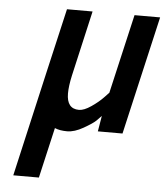

<svg xmlns="http://www.w3.org/2000/svg" viewBox="-52 -546 694 807"><g transform="rotate(5 295.5 -142.5)"><path d="M233 -148Q233 -83 285 -83Q306 -83 336 -103.5Q366 -124 386 -145L406 -166L483 -500H591L476 0H372L383 -66Q375 -57 362 -44.5Q349 -32 311.5 -10.5Q274 11 243 11Q212 11 191 2L142 215H34L135 -227L198 -500H306L243 -224Q233 -179 233 -148Z"/></g></svg>

Font: Titillium Web
Style: SemiBold Italic
Weight: 600
Italic angle: -13°
Version: Version 1.001;PS 57.000;hotconv 1.0.70;makeotf.lib2.5.55311